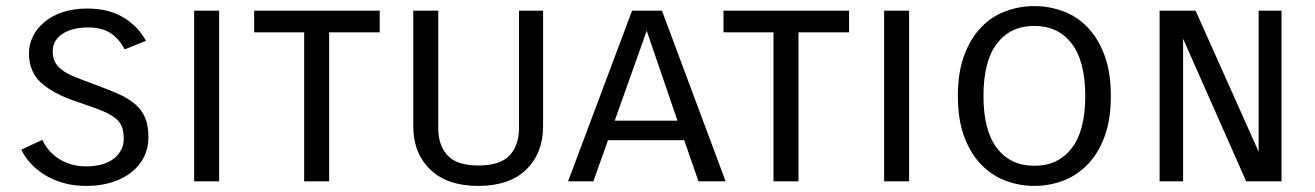

<svg xmlns="http://www.w3.org/2000/svg" viewBox="-20 -595 4315 630"><path d="M119 -136Q125 -122 137 -106.5Q149 -91 167 -78Q185 -65 209.5 -57Q234 -49 264 -49Q286 -49 308 -54Q330 -59 347 -70Q364 -81 375 -98.5Q386 -116 386 -141Q386 -166 378.5 -182.5Q371 -199 353 -211.5Q335 -224 305 -235.5Q275 -247 230 -262Q158 -286 116.5 -322Q75 -358 75 -421Q75 -449 88 -475.5Q101 -502 125.5 -522.5Q150 -543 185.5 -555Q221 -567 267 -567Q336 -567 384.5 -538Q433 -509 459 -461L389 -433Q371 -468 342.5 -486.5Q314 -505 269 -505Q247 -505 226 -500.5Q205 -496 189 -486.5Q173 -477 163 -462.5Q153 -448 153 -427Q153 -406 160.5 -391.5Q168 -377 184 -365Q200 -353 226 -342.5Q252 -332 290 -318Q334 -302 367 -287.5Q400 -273 422.5 -254Q445 -235 456 -209Q467 -183 467 -144Q467 -109 452.5 -80Q438 -51 411.5 -30Q385 -9 347.5 3Q310 15 264 15Q219 15 183.5 4Q148 -7 121.5 -24.5Q95 -42 77 -63Q59 -84 50 -104Z M699 -560V0H617V-560Z M1226 -489H1060V0H978V-489H814V-560H1226Z M1418 -560V-175Q1418 -118 1448.5 -85Q1479 -52 1550 -52Q1621 -52 1652 -85Q1683 -118 1683 -175V-560H1762V-181Q1762 -93 1707 -39Q1652 15 1549 15Q1447 15 1391.5 -39Q1336 -93 1336 -181V-560Z M2272 0 2225 -135H1975L1927 0H1844L2054 -560H2152L2361 0ZM1997 -199H2203L2102 -494Z M2766 -489H2600V0H2518V-489H2354V-560H2766Z M2963 -560V0H2881V-560Z M3123 -280Q3123 -358 3144 -414Q3165 -470 3200 -506Q3235 -542 3280.5 -558.5Q3326 -575 3374 -575Q3422 -575 3467.5 -558.5Q3513 -542 3548 -506Q3583 -470 3604 -414Q3625 -358 3625 -280Q3625 -202 3604 -146Q3583 -90 3547.5 -54Q3512 -18 3467 -1.5Q3422 15 3374 15Q3326 15 3281 -1.5Q3236 -18 3200.5 -54Q3165 -90 3144 -146Q3123 -202 3123 -280ZM3207 -280Q3207 -166 3251.5 -108.5Q3296 -51 3374 -51Q3452 -51 3496.5 -108.5Q3541 -166 3541 -280Q3541 -394 3496.5 -452Q3452 -510 3374 -510Q3296 -510 3251.5 -452.5Q3207 -395 3207 -280Z M4185 -560V0H4069L3862 -468V0H3785V-560H3903L4110 -97V-560Z"/></svg>

Font: Carrois Gothic SC
Style: Regular
Weight: 400
Designer: Ralph du Carrois
Foundry: Ralph du Carrois
Version: Version 1.002